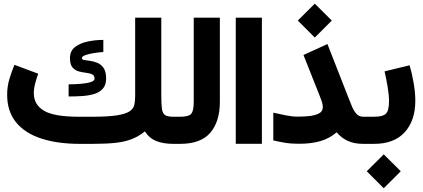

<svg xmlns="http://www.w3.org/2000/svg" viewBox="-20 -777 2282 1037"><path d="M477.5 -146.5Q564 -146.5 611.6 -154.1Q659.2 -161.6 680.2 -176Q701.2 -190.4 705.6 -211.2Q710 -231.9 710 -258.8V-681.6H851.1V-259.8Q851.1 -212.4 854.7 -188Q858.4 -163.6 872.3 -155Q886.2 -146.5 916 -146.5H933.1V0H917Q860.4 0 822 -16.1Q783.7 -32.2 762.7 -67.4Q728.5 -40 690.7 -25.4Q652.8 -10.7 602.8 -5.4Q552.7 0 481 0H410.2Q291.5 0 203.4 -28.6Q115.2 -57.1 66.9 -116.2Q18.6 -175.3 18.6 -265.6Q18.6 -310.1 30.8 -350.6Q43 -391.1 58.1 -426.8L186.5 -378.9Q178.2 -356.9 170.4 -328.1Q162.6 -299.3 162.6 -272.9Q163.1 -211.4 217.5 -179Q272 -146.5 405.3 -146.5ZM350.6 -321.3Q385.7 -321.8 417.7 -324.5Q449.7 -327.1 470.2 -333.7Q490.7 -340.3 490.7 -351.6Q490.7 -369.6 477.3 -375.7Q463.9 -381.8 444.1 -384Q424.3 -386.2 404.5 -391.6Q384.8 -397 371.3 -413.1Q357.9 -429.2 357.9 -463.4Q357.9 -502 385.5 -523.2Q413.1 -544.4 454.8 -553Q496.6 -561.5 538.1 -561.5V-496.1Q513.2 -494.6 486.3 -490.2Q459.5 -485.8 440.9 -479.2Q422.4 -472.7 422.4 -462.9Q422.4 -455.1 435.5 -452.9Q448.7 -450.7 468.3 -448Q487.8 -445.3 507.3 -437Q526.9 -428.7 540 -409.2Q553.2 -389.6 553.2 -353.5Q553.2 -317.4 534.9 -297.4Q516.6 -277.3 486.8 -268.8Q457 -260.3 421.4 -258.1Q385.7 -255.9 350.6 -255.9Z M913.6 0V-146.5H953.1Q1001 -146.5 1013.7 -163.3Q1026.4 -180.2 1026.4 -226.1V-681.6H1167.5V-226.6Q1167.5 -121.1 1116.2 -60.5Q1064.9 0 952.6 0Z M1253.4 -681.6H1394.5V-0.5H1253.4Z M1588.4 -666 1680.2 -757.3 1772 -666 1680.2 -574.2ZM1456.1 -168.5Q1485.8 -161.6 1522.2 -154.3Q1558.6 -147 1587.4 -147Q1616.7 -147 1648.2 -149.9Q1679.7 -152.8 1701.7 -163.8Q1723.6 -174.8 1723.6 -200.2Q1723.6 -211.4 1717.8 -229.5Q1711.9 -247.6 1708 -255.9L1619.1 -480L1748.5 -539.1L1861.3 -251Q1871.1 -225.6 1881.1 -201.7Q1891.1 -177.7 1905.3 -162.1Q1919.4 -146.5 1941.9 -146.5H1962.4V0H1941.9Q1892.1 0 1857.4 -16.4Q1822.8 -32.7 1798.3 -62.5Q1762.2 -30.8 1712.9 -15.6Q1663.6 -0.5 1594.7 -0.5Q1551.3 -0.5 1519.5 -5.9Q1487.8 -11.2 1456.1 -18.6Z M2223.1 -232.4Q2223.1 -126 2166 -63Q2108.9 0 2001 0H1942.4V-146.5H2001Q2047.9 -146.5 2064.5 -163.1Q2081.1 -179.7 2081.1 -231Q2081.1 -264.2 2073.2 -310.3Q2065.4 -356.4 2057.1 -391.6L2192.4 -424.3Q2205.1 -381.3 2214.1 -329.3Q2223.1 -277.3 2223.1 -232.4ZM1960.9 147.9 2052.7 56.6 2144.5 147.9 2052.7 239.7Z"/></svg>

Font: Vazir Black WOL
Style: Black-WOL
Weight: 900
Designer: Saber Rastikerdar
Foundry: Saber Rastikerdar
Version: Version 30.0.0